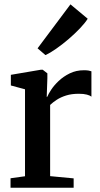

<svg xmlns="http://www.w3.org/2000/svg" viewBox="-20 -882 472 902"><path d="M29.5 0V-44.5L97.5 -54V-462.5L31 -480.5V-530.5L172.5 -554.5H180.5L202.5 -537.5V-514.5L199.5 -426.5L202.5 -428Q206.5 -439 219.8 -459.5Q233 -480 255.2 -501.2Q277.5 -522.5 307.5 -537.2Q337.5 -552 374.5 -552Q388 -552 396.2 -550.5Q404.5 -549 409.5 -547V-428Q403 -433.5 388.2 -437.5Q373.5 -441.5 350.5 -441.5Q316.5 -441.5 291 -433.5Q265.5 -425.5 247 -413.5Q228.5 -401.5 215.5 -389V-54.5L326 -44V0ZM193 -623.5 156.5 -655 311 -861.5 392 -794Q380 -774.5 355.8 -749Q331.5 -723.5 301.8 -698Q272 -672.5 243.5 -652.8Q215 -633 194.5 -623.5Z"/></svg>

Font: Merriweather 48pt SemiBold
Style: Regular
Weight: 600
Version: Version 2.100